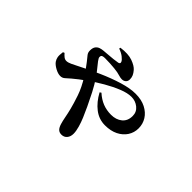

<svg xmlns="http://www.w3.org/2000/svg" viewBox="-118 -879 1236 1236"><g transform="rotate(45 500.0 -261.0)"><path d="M389.5 -582.5 391.4 -591.9Q455.1 -600.8 495.5 -586.3Q535.9 -571.8 553.3 -551.4Q566.5 -536.2 572.8 -522Q579 -507.8 579 -491.6Q579 -473.7 568.2 -464.1Q557.4 -454.4 540.8 -454.4Q528.9 -454.4 513.4 -459.2Q497.9 -463.9 487.8 -465.6Q476.4 -468.1 456.6 -469.9Q436.8 -471.7 414.1 -473.1Q391.3 -474.4 369.3 -474.3Q356.4 -474.5 347.4 -471.2Q338.3 -468 338.3 -454.5Q338.3 -445.5 351.5 -428Q364.7 -410.5 382.8 -388.7Q401 -366.8 415.6 -344.7Q442.2 -305.4 465.8 -259.6Q489.4 -213.7 508.6 -172.6Q527.8 -131.5 539.2 -104.2Q551.6 -75.3 560.8 -43.1Q570 -10.8 570 12.6Q570 39.2 556 55.9Q541.9 72.6 518.3 72.6Q498.6 72.6 487.1 61.1Q475.6 49.6 468.5 26.1Q461.8 4.2 456.4 -25Q451 -54.1 442.6 -87.4Q433.2 -124.9 414.5 -180.4Q395.8 -235.8 357.4 -296.3Q342.3 -320.9 328.4 -340.2Q314.6 -359.5 302.9 -374.6Q288.5 -393.5 276.4 -407.5Q264.2 -421.6 265.1 -442.9Q265.5 -465.6 275 -478.1Q284.6 -490.6 298.9 -495.4Q313.2 -500.2 328.1 -501.3Q342.9 -502.4 353.8 -503.4Q383.6 -505.4 410.7 -508.4Q437.7 -511.4 449.6 -513.9Q465.6 -517.1 459.8 -531.9Q455 -543.7 436 -558.5Q417 -573.2 389.5 -582.5ZM160.4 -314.2Q170.9 -302 181.6 -293.6Q192.4 -285.3 205.4 -285.3Q220.3 -285.3 240.5 -294.9Q260.6 -304.6 280.4 -314.6Q348.2 -349.7 418.8 -380.8Q489.4 -412 554.8 -431.9Q620.2 -451.8 670.4 -451.8Q724.1 -451.8 762.5 -432.2Q800.9 -412.5 821.2 -380Q841.5 -347.5 841.5 -307.6Q841.5 -268.8 821 -237Q800.4 -205.3 763.1 -186.7Q725.8 -168.1 674 -168.1Q619.2 -168.1 575.1 -201.9Q531.1 -235.7 499.6 -294L509.7 -300.9Q542.1 -271.5 577.5 -257.6Q612.8 -243.8 653.6 -243.8Q699.2 -243.8 728.8 -268Q758.3 -292.1 758.3 -337Q758.3 -373.6 730.3 -396.2Q702.4 -418.8 665.6 -418.8Q630 -418.8 583.1 -400Q536.2 -381.3 485.9 -352.2Q435.6 -323.2 389.4 -290.4Q343.2 -257.7 309.1 -228.7Q291.1 -213.6 278 -201.3Q264.9 -188.9 245.9 -188.9Q224.6 -188.9 198.5 -203.3Q172.4 -217.7 161 -233.7Q151.6 -247.5 148.7 -263.6Q145.9 -279.6 150.2 -309.9Z"/></g></svg>

Font: Noto Serif KR
Style: Regular
Weight: 200
Designer: Ryoko NISHIZUKA 西塚涼子 (kana & ideographs); Frank Grießhammer (Latin, Greek & Cyrillic); Wenlong ZHANG 张文龙 (bopomofo); San
Foundry: Adobe
Version: Version 2.001;hotconv 1.1.0;makeotfexe 2.6.0